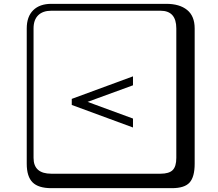

<svg xmlns="http://www.w3.org/2000/svg" viewBox="-20 -774 1140 1006"><path d="M439 -240.2 676.8 -152.8V-106L356 -224.1V-255.9L676.8 -374V-327.1ZM249 -717.8Q204.1 -717.8 179.9 -693.8Q155.8 -669.9 155.8 -625V53.2Q155.8 136.2 249 136.2H820.8Q865.7 136.2 884.8 117.2Q903.8 98.1 903.8 53.2V-625Q903.8 -717.8 820.8 -717.8ZM1000 84Q1000 152.8 973.4 182.4Q946.8 211.9 880.9 211.9H249Q181.2 211.9 150.6 181.4Q120.1 150.9 120.1 84V-625Q120.1 -687 154.1 -720.5Q188 -753.9 249 -753.9H851.1Q920.9 -753.9 960.4 -721.9Q1000 -689.9 1000 -625Z"/></svg>

Font: Linux Biolinum Keyboard
Style: Regular
Weight: 700
Designer: Philipp H. Poll
Foundry: Philipp H. Poll
Version: Version 0.6.1 ; ttfautohint (v0.9)